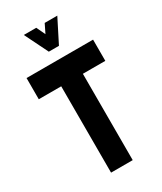

<svg xmlns="http://www.w3.org/2000/svg" viewBox="-221 -976 894 1057"><g transform="rotate(-30 226.0 -448.0)"><path d="M120.1 -896.5H199.2L225.6 -840.8L252.9 -896.5H333L257.8 -748H193.4ZM14.6 -548.8V-683.6H437.5V-548.8H294.9V0H157.2V-548.8Z"/></g></svg>

Font: Post No Bills Jaffna ExtraBold
Style: Regular
Weight: 800
Designer: Kosala Senevirathne, Siva Puranthara, Lasantha Premarathna, Tharique Azeez
Foundry: Mooniak
Version: Version 1.220 ; ttfautohint (v1.6)